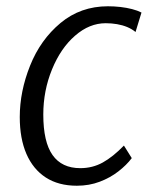

<svg xmlns="http://www.w3.org/2000/svg" viewBox="-20 -584 485 612"><path d="M225 8Q166.5 8 126 -18.2Q85.5 -44.5 64.2 -93.5Q43 -142.5 43 -211Q43 -292.5 76 -375Q109 -457.5 173 -510.8Q237 -564 324 -564Q343.5 -564 363.5 -561.8Q383.5 -559.5 401 -555Q418.5 -550.5 431 -544L412 -482Q400.5 -491.5 385.5 -497.8Q370.5 -504 353 -507Q335.5 -510 317 -510Q291 -510 266.8 -500.2Q242.5 -490.5 219 -470Q173.5 -430.5 145.8 -362.8Q118 -295 118 -219Q118 -131.5 147.5 -89.8Q177 -48 236 -48Q275 -48 307.5 -66Q340 -84 375 -120L400 -80Q383.5 -58 357.5 -37.8Q331.5 -17.5 298 -4.8Q264.5 8 225 8Z"/></svg>

Font: Merriweather Sans Variable Regular
Style: Italic
Weight: 300
Italic angle: -8°
Designer: Eben Sorkin
Foundry: Eben Sorkin
Version: Version 2.001